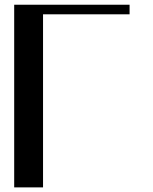

<svg xmlns="http://www.w3.org/2000/svg" viewBox="-20 -812 665 832"><path d="M541.5 -791.5V-750H166.5V0H41.5V-791.5Z"/></svg>

Font: Gputeks
Style: Bold
Weight: 600
Width: 8
Version: Version 0.9